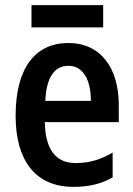

<svg xmlns="http://www.w3.org/2000/svg" viewBox="-20 -720 521 750"><path d="M383 -700H103V-613H383ZM247 -552C116 -552 41 -452 41 -268C41 -96 116 10 267 10C326 10 374 -1 420 -27V-124C370 -95 327 -83 275 -83C198 -83 157 -136 155 -243H444V-309C444 -455 373 -552 247 -552ZM247 -463C306 -463 335 -406 335 -326H157C161 -421 195 -463 247 -463Z"/></svg>

Font: Noto Sans Gurmukhi UI Condensed SemiBold
Style: Regular
Weight: 600
Width: 3
Designer: Jelle Bosma - Monotype Design Team
Foundry: Monotype Imaging Inc.
Version: Version 2.004